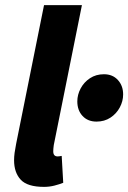

<svg xmlns="http://www.w3.org/2000/svg" viewBox="-20 -718 501 750"><path d="M152 12Q87 12 61 -16Q35 -44 35 -92Q35 -106 37 -121Q39 -136 43 -156L152 -698H300L190 -151Q189 -142 188.5 -137.5Q188 -133 188 -127Q188 -107 205 -107Q208 -107 211.5 -107.5Q215 -108 221 -109L227 -4Q212 2 192.5 7Q173 12 152 12ZM357 -243Q323 -243 302.5 -265Q282 -287 282 -322Q282 -348 295 -372.5Q308 -397 331.5 -412.5Q355 -428 386 -428Q420 -428 440.5 -405.5Q461 -383 461 -349Q461 -323 448 -298.5Q435 -274 411.5 -258.5Q388 -243 357 -243Z"/></svg>

Font: Source Sans 3 ExtraLight ExtraBold
Style: Italic
Weight: 800
Italic angle: -11°
Version: Version 3.052;hotconv 1.1.0;makeotfexe 2.6.0